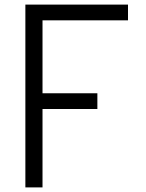

<svg xmlns="http://www.w3.org/2000/svg" viewBox="-20 -820 640 840"><path d="M91 0V-800H540V-731H114L166 -783V-360L114 -412H406V-343H114L166 -395V0Z"/></svg>

Font: Victor Mono
Style: Regular
Weight: 400
Monospace: yes
Designer: Rune Bjørnerås
Version: Version 1.561;gftools[0.9.30]